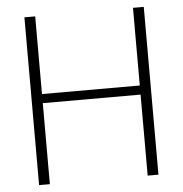

<svg xmlns="http://www.w3.org/2000/svg" viewBox="-51 -749 760 798"><g transform="rotate(-5 329.0 -350.0)"><path d="M533 0V-700H578V0ZM80 0V-700H125V0ZM110 -338V-376H551V-338Z"/></g></svg>

Font: DM Sans 10pt ExtraLight
Style: Regular
Weight: 250
Version: Version 4.004;gftools[0.9.30]